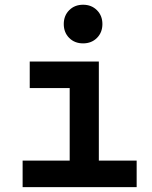

<svg xmlns="http://www.w3.org/2000/svg" viewBox="-20 -771 626 791"><path d="M73.2 0V-109.4H267.1V-408.2H102.5V-517.6H387.2V-109.4H543V0ZM322.3 -592.3Q287.6 -592.3 265.1 -614.7Q242.7 -637.2 242.7 -671.9Q242.7 -706.5 265.1 -729Q287.6 -751.5 322.3 -751.5Q356.9 -751.5 379.4 -729Q401.9 -706.5 401.9 -671.9Q401.9 -637.2 379.4 -614.7Q356.9 -592.3 322.3 -592.3Z"/></svg>

Font: CaskaydiaCove NF SemiBold
Style: Regular
Weight: 600
Designer: Aaron Bell
Foundry: Saja Typeworks
Version: Version 2111.001; VTT 6.35;Nerd Fonts 3.2.1